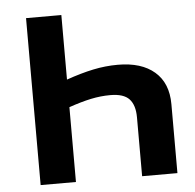

<svg xmlns="http://www.w3.org/2000/svg" viewBox="-51 -766 831 818"><g transform="rotate(-5 364.0 -357.0)"><path d="M90 -714H241V-438Q304 -460 356.5 -471Q409 -482 462 -482Q563 -482 619 -433.5Q675 -385 675 -295V0H524V-252Q524 -304 500 -330Q476 -356 419 -356Q377 -356 335 -347Q293 -338 241 -320V0H90Z"/></g></svg>

Font: Noto Sans IKEA
Style: Bold
Weight: 600
Designer: Monotype Design Team
Foundry: Monotype Imaging Inc.
Version: Version 2.001